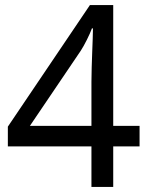

<svg xmlns="http://www.w3.org/2000/svg" viewBox="-20 -738 591 758"><path d="M341 -160H11V-238L335 -718H427V-241H531V-160H427V0H341ZM341 -241V-415Q341 -442 342 -472Q343 -502 344 -531Q345 -560 346 -585Q347 -610 347 -626H343Q336 -607 323 -581Q310 -555 299 -538L98 -241Z"/></svg>

Font: usinhala15
Style: Book
Weight: 400
Designer: Jelle Bosma - Monotype Design Team
Foundry: Monotype Imaging Inc.
Version: Version 2.003